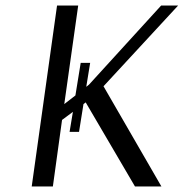

<svg xmlns="http://www.w3.org/2000/svg" viewBox="-20 -670 660 690"><path d="M620 -650 352 -360 560 0H465L288 -302L280 -296L264 -196H230L242 -268L203 -239L170 0H94L185 -650H261L211 -296L251 -327L270 -444H304L290 -358L300 -366L559 -650Z"/></svg>

Font: Arsenal
Style: Italic
Weight: 400
Italic angle: -9.10001°
Designer: Andrij Shevchenko
Foundry: Stairsfor
Version: Version 2.001;PS 002.001;hotconv 1.0.88;makeotf.lib2.5.64775